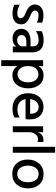

<svg xmlns="http://www.w3.org/2000/svg" viewBox="1114 -1861 941 3209"><g transform="rotate(90 1584.5 -256.5)"><path d="M358.4 -490.2Q312.5 -512.2 230.5 -512.2Q155.3 -512.2 105.5 -474.1Q55.7 -436 55.7 -369.1Q55.2 -273.9 174.3 -225.1Q216.3 -207 233.9 -198.5Q251.5 -189.9 268.6 -172.4Q285.6 -154.8 285.6 -132.8Q285.6 -106.9 264.2 -91.1Q242.7 -75.2 203.6 -75.2Q128.4 -75.2 58.6 -118.2V-24.9Q118.7 4.9 208.5 4.9Q290.5 4.9 338.6 -33.7Q386.7 -72.3 386.7 -140.1Q386.7 -193.8 353 -226.6Q319.3 -259.3 260.3 -285.2Q255.4 -287.1 242.9 -292.5Q230.5 -297.9 225.6 -300.5Q220.7 -303.2 210.2 -308.1Q199.7 -313 195.1 -316.4Q190.4 -319.8 182.4 -325Q174.3 -330.1 170.9 -334.5Q167.5 -338.9 163.6 -345.5Q159.7 -352.1 158 -358.6Q156.2 -365.2 156.2 -372.1Q156.2 -397.9 176.8 -414.1Q197.3 -430.2 232.4 -430.2Q309.6 -429.7 358.4 -400.9Z M754.9 -226.1V-168.9Q754.9 -126 727.3 -99.6Q699.7 -73.2 651.9 -73.2Q609.9 -73.2 587.9 -93Q565.9 -112.8 565.9 -147.9Q565.9 -182.1 594.2 -204.1Q622.6 -226.1 678.7 -226.1ZM500 -386.2Q565.9 -431.2 647 -431.2Q705.1 -431.2 730 -404.5Q754.9 -377.9 754.9 -326.2V-296.9H670.9Q571.8 -296.9 516.8 -256.6Q461.9 -216.3 461.9 -143.1Q461.9 -79.1 505.6 -37.6Q549.3 3.9 621.1 3.9Q718.8 3.9 757.8 -60.1V0H855V-321.8Q855 -515.1 655.8 -515.1Q559.1 -515.1 500 -481Z M1220.7 -79.1Q1167.5 -79.1 1126 -123Q1084.5 -167 1084.5 -254.9Q1084.5 -345.2 1126 -386.7Q1167.5 -428.2 1224.4 -428.2Q1281.2 -428.2 1318.4 -381.6Q1355.5 -335 1355.5 -255.9Q1355.5 -171.9 1317.6 -125.5Q1279.8 -79.1 1220.7 -79.1ZM1084.5 -506.8H986.3V193.8H1084.5V-77.1Q1137.2 6.8 1238.3 6.8Q1337.4 6.8 1397 -67.4Q1456.5 -141.6 1456.5 -256.8Q1456.5 -369.1 1398.7 -441.7Q1340.8 -514.2 1240.7 -514.2Q1136.2 -514.2 1084.5 -429.2Z M1880.9 -290H1636.2Q1645 -358.9 1681.2 -395.5Q1717.3 -432.1 1767.1 -432.1Q1821.3 -432.1 1850.1 -398.7Q1878.9 -365.2 1880.9 -308.1ZM1943.8 -115.2Q1889.6 -77.1 1809.1 -77.1Q1739.3 -77.1 1693.1 -112.1Q1647 -147 1637.2 -212.9H1970.2Q1976.1 -247.1 1976.1 -277.8Q1976.1 -392.1 1919.2 -452.6Q1862.3 -513.2 1765.1 -513.2Q1666 -513.2 1602.1 -443.6Q1538.1 -374 1538.1 -252Q1538.1 -137.2 1607.9 -66.2Q1677.7 4.9 1795.9 4.9Q1887.7 5.4 1943.8 -26.9Z M2189 -506.8H2090.8V0H2189V-270Q2189 -332 2222.2 -377Q2255.4 -421.9 2306.2 -421.9Q2332 -421.9 2353 -413.1V-508.8Q2335.9 -512.2 2321.8 -512.2Q2226.1 -512.2 2189 -418Z M2434.1 0H2532.7V-707H2434.1Z M2886.2 8.8Q2999 8.8 3063.7 -65.2Q3128.4 -139.2 3128.4 -253.2Q3128.4 -367.2 3065.4 -440.7Q3002.4 -514.2 2886.2 -514.2Q2778.3 -514.2 2712.4 -438.5Q2646.5 -362.8 2646.5 -249Q2646.5 -137.2 2710.4 -64.2Q2774.4 8.8 2886.2 8.8ZM2885.3 -431.2Q2957 -431.2 2991.2 -380.6Q3025.4 -330.1 3025.4 -251Q3025.4 -173.8 2989.7 -124Q2954.1 -74.2 2886.2 -74.2Q2822.3 -74.2 2785.4 -125.5Q2748.5 -176.8 2748.5 -252Q2748.5 -328.1 2784.4 -379.6Q2820.3 -431.2 2885.3 -431.2Z"/></g></svg>

Font: FAU Chimera Medium
Style: Regular
Weight: 500
Version: Version 1.002;hotconv 1.0.117;makeotfexe 2.5.65602